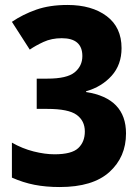

<svg xmlns="http://www.w3.org/2000/svg" viewBox="-20 -744 566 774"><path d="M221 10Q165 10 119 1Q73 -8 28 -28V-169Q70 -145 115.5 -133.5Q161 -122 200 -122Q269 -122 295.5 -147Q322 -172 322 -214Q322 -257 289 -281Q256 -305 171 -305H128V-427H171Q250 -427 281 -452.5Q312 -478 312 -518Q312 -590 229 -590Q188 -590 155.5 -575Q123 -560 100 -544L28 -656Q72 -686 126 -705Q180 -724 252 -724Q350 -724 410 -679Q470 -634 470 -550Q470 -483 430 -438.5Q390 -394 327 -376V-373Q488 -348 488 -206Q488 -111 421 -50.5Q354 10 221 10Z"/></svg>

Font: Noto Sans Gurmukhi SemiCondensed ExtraBold
Style: Regular
Weight: 800
Width: 4
Designer: Jelle Bosma - Monotype Design Team
Foundry: Monotype Imaging Inc.
Version: Version 2.004; ttfautohint (v1.8.4.7-5d5b)